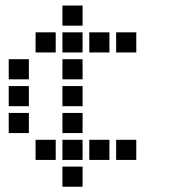

<svg xmlns="http://www.w3.org/2000/svg" viewBox="-20 -608 640 715"><path d="M213.5 -587.5Q212.5 -587.5 212.5 -587.5Q212.5 -587.5 212.5 -586.5V-513.5Q212.5 -512.5 212.5 -512.5Q212.5 -512.5 213.5 -512.5H286.5Q287.5 -512.5 287.5 -512.5Q287.5 -512.5 287.5 -513.5V-586.5Q287.5 -587.5 287.5 -587.5Q287.5 -587.5 286.5 -587.5ZM113.5 -487.5Q112.5 -487.5 112.5 -487.5Q112.5 -487.5 112.5 -486.5V-413.5Q112.5 -412.5 112.5 -412.5Q112.5 -412.5 113.5 -412.5H186.5Q187.5 -412.5 187.5 -412.5Q187.5 -412.5 187.5 -413.5V-486.5Q187.5 -487.5 187.5 -487.5Q187.5 -487.5 186.5 -487.5ZM213.5 -487.5Q212.5 -487.5 212.5 -487.5Q212.5 -487.5 212.5 -486.5V-413.5Q212.5 -412.5 212.5 -412.5Q212.5 -412.5 213.5 -412.5H286.5Q287.5 -412.5 287.5 -412.5Q287.5 -412.5 287.5 -413.5V-486.5Q287.5 -487.5 287.5 -487.5Q287.5 -487.5 286.5 -487.5ZM313.5 -487.5Q312.5 -487.5 312.5 -487.5Q312.5 -487.5 312.5 -486.5V-413.5Q312.5 -412.5 312.5 -412.5Q312.5 -412.5 313.5 -412.5H386.5Q387.5 -412.5 387.5 -412.5Q387.5 -412.5 387.5 -413.5V-486.5Q387.5 -487.5 387.5 -487.5Q387.5 -487.5 386.5 -487.5ZM413.5 -487.5Q412.5 -487.5 412.5 -487.5Q412.5 -487.5 412.5 -486.5V-413.5Q412.5 -412.5 412.5 -412.5Q412.5 -412.5 413.5 -412.5H486.5Q487.5 -412.5 487.5 -412.5Q487.5 -412.5 487.5 -413.5V-486.5Q487.5 -487.5 487.5 -487.5Q487.5 -487.5 486.5 -487.5ZM13.5 -387.5Q12.5 -387.5 12.5 -387.5Q12.5 -387.5 12.5 -386.5V-313.5Q12.5 -312.5 12.5 -312.5Q12.5 -312.5 13.5 -312.5H86.5Q87.5 -312.5 87.5 -312.5Q87.5 -312.5 87.5 -313.5V-386.5Q87.5 -387.5 87.5 -387.5Q87.5 -387.5 86.5 -387.5ZM213.5 -387.5Q212.5 -387.5 212.5 -387.5Q212.5 -387.5 212.5 -386.5V-313.5Q212.5 -312.5 212.5 -312.5Q212.5 -312.5 213.5 -312.5H286.5Q287.5 -312.5 287.5 -312.5Q287.5 -312.5 287.5 -313.5V-386.5Q287.5 -387.5 287.5 -387.5Q287.5 -387.5 286.5 -387.5ZM13.5 -287.5Q12.5 -287.5 12.5 -287.5Q12.5 -287.5 12.5 -286.5V-213.5Q12.5 -212.5 12.5 -212.5Q12.5 -212.5 13.5 -212.5H86.5Q87.5 -212.5 87.5 -212.5Q87.5 -212.5 87.5 -213.5V-286.5Q87.5 -287.5 87.5 -287.5Q87.5 -287.5 86.5 -287.5ZM213.5 -287.5Q212.5 -287.5 212.5 -287.5Q212.5 -287.5 212.5 -286.5V-213.5Q212.5 -212.5 212.5 -212.5Q212.5 -212.5 213.5 -212.5H286.5Q287.5 -212.5 287.5 -212.5Q287.5 -212.5 287.5 -213.5V-286.5Q287.5 -287.5 287.5 -287.5Q287.5 -287.5 286.5 -287.5ZM13.5 -187.5Q12.5 -187.5 12.5 -187.5Q12.5 -187.5 12.5 -186.5V-113.5Q12.5 -112.5 12.5 -112.5Q12.5 -112.5 13.5 -112.5H86.5Q87.5 -112.5 87.5 -112.5Q87.5 -112.5 87.5 -113.5V-186.5Q87.5 -187.5 87.5 -187.5Q87.5 -187.5 86.5 -187.5ZM213.5 -187.5Q212.5 -187.5 212.5 -187.5Q212.5 -187.5 212.5 -186.5V-113.5Q212.5 -112.5 212.5 -112.5Q212.5 -112.5 213.5 -112.5H286.5Q287.5 -112.5 287.5 -112.5Q287.5 -112.5 287.5 -113.5V-186.5Q287.5 -187.5 287.5 -187.5Q287.5 -187.5 286.5 -187.5ZM113.5 -87.5Q112.5 -87.5 112.5 -87.5Q112.5 -87.5 112.5 -86.5V-13.5Q112.5 -12.5 112.5 -12.5Q112.5 -12.5 113.5 -12.5H186.5Q187.5 -12.5 187.5 -12.5Q187.5 -12.5 187.5 -13.5V-86.5Q187.5 -87.5 187.5 -87.5Q187.5 -87.5 186.5 -87.5ZM213.5 -87.5Q212.5 -87.5 212.5 -87.5Q212.5 -87.5 212.5 -86.5V-13.5Q212.5 -12.5 212.5 -12.5Q212.5 -12.5 213.5 -12.5H286.5Q287.5 -12.5 287.5 -12.5Q287.5 -12.5 287.5 -13.5V-86.5Q287.5 -87.5 287.5 -87.5Q287.5 -87.5 286.5 -87.5ZM313.5 -87.5Q312.5 -87.5 312.5 -87.5Q312.5 -87.5 312.5 -86.5V-13.5Q312.5 -12.5 312.5 -12.5Q312.5 -12.5 313.5 -12.5H386.5Q387.5 -12.5 387.5 -12.5Q387.5 -12.5 387.5 -13.5V-86.5Q387.5 -87.5 387.5 -87.5Q387.5 -87.5 386.5 -87.5ZM413.5 -87.5Q412.5 -87.5 412.5 -87.5Q412.5 -87.5 412.5 -86.5V-13.5Q412.5 -12.5 412.5 -12.5Q412.5 -12.5 413.5 -12.5H486.5Q487.5 -12.5 487.5 -12.5Q487.5 -12.5 487.5 -13.5V-86.5Q487.5 -87.5 487.5 -87.5Q487.5 -87.5 486.5 -87.5ZM213.5 12.5Q212.5 12.5 212.5 12.5Q212.5 12.5 212.5 13.5V86.5Q212.5 87.5 212.5 87.5Q212.5 87.5 213.5 87.5H286.5Q287.5 87.5 287.5 87.5Q287.5 87.5 287.5 86.5V13.5Q287.5 12.5 287.5 12.5Q287.5 12.5 286.5 12.5Z"/></svg>

Font: Doto Black
Style: Regular
Weight: 900
Monospace: yes
Version: Version 1.000